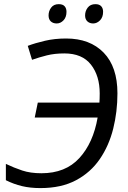

<svg xmlns="http://www.w3.org/2000/svg" viewBox="-20 -913 628 942"><path d="M178.2 9.8Q128.4 9.8 88.1 0.2Q47.9 -9.3 8.8 -28.8V-108.9Q48.8 -89.8 89.1 -76.4Q129.4 -63 183.1 -63Q301.3 -63 369.4 -137.5Q437.5 -211.9 459 -336.4H150.4L165.5 -409.7H467.8Q468.3 -419.4 468.8 -429.9Q469.2 -440.4 469.2 -454.6Q469.2 -541 426.3 -595.9Q383.3 -650.9 295.9 -650.9Q248 -650.9 210 -641.4Q171.9 -631.8 137.2 -619.6L116.2 -688Q152.3 -701.7 200.4 -712.9Q248.5 -724.1 304.2 -724.1Q421.4 -724.1 488.8 -654.5Q556.2 -585 556.2 -455.1Q556.2 -364.7 535.4 -281.5Q514.6 -198.2 469.7 -132.6Q424.8 -66.9 352.8 -28.6Q280.8 9.8 178.2 9.8ZM437 -797.9Q419.9 -797.9 408.7 -808.1Q397.5 -818.4 397.5 -837.4Q397.5 -858.9 410.4 -875.7Q423.3 -892.6 448.2 -892.6Q467.3 -892.6 476.6 -882.3Q485.8 -872.1 485.8 -855Q485.8 -828.6 470.7 -813.2Q455.6 -797.9 437 -797.9ZM258.3 -797.9Q240.2 -797.9 229.2 -808.1Q218.3 -818.4 218.3 -837.4Q218.3 -858.9 231 -875.7Q243.7 -892.6 268.1 -892.6Q288.1 -892.6 297.1 -882.3Q306.2 -872.1 306.2 -855Q306.2 -828.6 291.5 -813.2Q276.9 -797.9 258.3 -797.9Z"/></svg>

Font: Open Sans
Style: Italic
Weight: 400
Italic angle: -12°
Designer: Monotype Design Team
Foundry: Monotype Imaging Inc.
Version: Version 3.000; ttfautohint (v1.8.4)